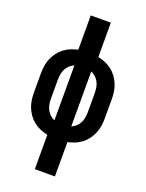

<svg xmlns="http://www.w3.org/2000/svg" viewBox="-173 -817 846 1115"><g transform="rotate(20 250.0 -260.0)"><path d="M188 215V3Q165 -2 143 -11Q121 -20 102.5 -34.5Q84 -49 70 -68Q56 -87 47 -108.5Q38 -130 34.5 -153.5Q31 -177 31 -200V-320Q31 -343 34.5 -366.5Q38 -390 47 -411.5Q56 -433 70 -452Q84 -471 102.5 -485.5Q121 -500 143 -509Q165 -518 188 -523V-735H312V-523Q335 -518 357 -509Q379 -500 397.5 -485.5Q416 -471 430 -452Q444 -433 453 -411.5Q462 -390 465.5 -366.5Q469 -343 469 -320V-200Q469 -177 465.5 -153.5Q462 -130 453 -108.5Q444 -87 430 -68Q416 -49 397.5 -34.5Q379 -20 357 -11Q335 -2 312 3V215ZM198 -90V-430Q182 -423 169.5 -411.5Q157 -400 149.5 -385Q142 -370 139 -353.5Q136 -337 136 -320V-200Q136 -183 139 -166.5Q142 -150 149.5 -135Q157 -120 169.5 -108.5Q182 -97 198 -90ZM302 -90Q318 -97 330.5 -108.5Q343 -120 350.5 -135Q358 -150 361 -166.5Q364 -183 364 -200V-320Q364 -337 361 -353.5Q358 -370 350.5 -385Q343 -400 330.5 -411.5Q318 -423 302 -430Z"/></g></svg>

Font: Iosevka Extrabold
Style: Regular
Weight: 800
Monospace: yes
Designer: Belleve Invis
Foundry: Belleve Invis
Version: Version 32.5.0; ttfautohint (v1.8.4)